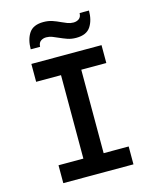

<svg xmlns="http://www.w3.org/2000/svg" viewBox="-132 -1001 880 1089"><g transform="rotate(-15 308.0 -456.0)"><path d="M248 0V-700H367V0ZM102 0V-105H514V0ZM102 -595V-700H514V-595ZM387 -777Q358.5 -777 335.2 -785.2Q312 -793.5 291 -803Q273 -811.5 256.2 -817.8Q239.5 -824 222 -824Q203.5 -824 189.8 -814.2Q176 -804.5 175 -781H120Q120 -839 144.5 -875.5Q169 -912 229 -912Q257.5 -912 281 -904Q304.5 -896 325 -886Q342 -878 359 -871.5Q376 -865 394 -865Q413 -865 426.8 -875Q440.5 -885 441 -908H496Q496 -850.5 471.5 -813.8Q447 -777 387 -777Z"/></g></svg>

Font: Overpass Mono Light
Style: Regular
Weight: 300
Monospace: yes
Designer: Delve Withrington, Dave Bailey
Foundry: Delve Fonts LLC
Version: Version 4.000